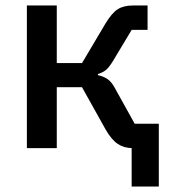

<svg xmlns="http://www.w3.org/2000/svg" viewBox="-20 -540 615 700"><path d="M460 140V-46L500 0H463Q432 0 409 -15.5Q386 -31 365 -68L279 -222H187V0H78V-520H187V-310H279L365 -455Q388 -493 409.5 -506.5Q431 -520 465 -520H518V-431H460L394 -321Q379 -296 367.5 -286Q356 -276 337 -270V-266Q356 -262 371.5 -252Q387 -242 401 -215L471 -89H559V140Z"/></svg>

Font: IBM Plex Sans Medium
Style: Regular
Weight: 500
Designer: Mike Abbink, Paul van der Laan, Pieter van Rosmalen
Foundry: Bold Monday
Version: Version 3.201